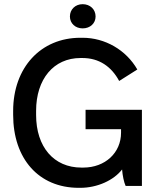

<svg xmlns="http://www.w3.org/2000/svg" viewBox="-20 -891 758 920"><path d="M376 -755C412 -755 438 -779 438 -812C438 -846 412 -871 376 -871C341 -871 315 -846 315 -812C315 -779 341 -755 376 -755ZM357 9H365C446 9 525 -27 565 -79C567 -51 574 -17 582 0H660V-365H390V-272H560V-255C560 -159 484 -88 379 -88H370C238 -88 153 -187 153 -340V-360C153 -512 237 -613 366 -613H375C455 -613 514 -572 551 -503L638 -558C584 -652 483 -710 376 -710H365C176 -710 43 -568 43 -359V-341C43 -130 166 9 357 9Z"/></svg>

Font: Fixel Text Medium
Style: Regular
Weight: 500
Width: 4
Designer: AlfaBravo + MacPaw
Foundry: Kyrylo Tkachov, Marchela Mozhyna, Serhii Makarenko, Maria Weinstein, Zakhar Kryvoshyya
Version: Version 1.211